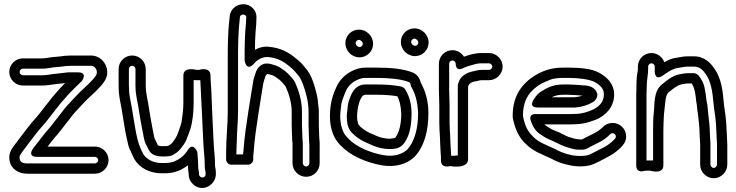

<svg xmlns="http://www.w3.org/2000/svg" viewBox="-20 -798 3582 934"><path d="M327 -478H423C446.4 -478 458.8 -448 446.3 -430C429.5 -404.8 397.7 -377.6 368.5 -349.9C345.2 -326.6 325.9 -304.7 306.6 -284C288.6 -264.4 276.2 -244.9 262.8 -229C248.7 -211.8 234.7 -192.2 223.2 -178.5C191.1 -143.4 168.3 -109.1 140.8 -76C140.8 -76 110.3 -35 160 -35H442C449.6 -35 458 -26.7 458 -19C458 -11.3 449.6 -3 442 -3H112C87.4 -3 78 -12.2 75.6 -25.5C73 -39.8 77.2 -42.9 88.4 -59.5L103.1 -79.1C120.4 -102.9 135.2 -120.9 154 -146C173.2 -171.6 195.3 -192.7 218.1 -223.1C231.9 -241.9 242.3 -253.6 258.1 -274.2C273.4 -295.8 291.7 -313.5 311 -336.7C328.9 -356.7 356.8 -382.5 377.7 -403.3C377.7 -403.3 409.6 -446 360 -446H311C309.9 -446 308.3 -445.9 307.5 -445.7C277.9 -441.5 241.7 -438.9 210.3 -433.7C200.3 -432.4 193.5 -432 186 -432H91C83.4 -432 75 -440.3 75 -448C75 -455.7 83.4 -464 91 -464H186C212.8 -464 229.8 -469.8 246.9 -471.1C260.6 -472.1 276.7 -473.1 290.1 -475.3C294.7 -476.1 299.4 -477 306 -477C313.2 -477 320.5 -478 327 -478ZM91 -382H186C196.2 -382 205.8 -382.7 217.7 -384.3C242.1 -388.3 269 -390.6 296.5 -393.9C289.4 -386.8 280.5 -377.6 273 -369.3C255 -347.4 237 -330.7 217.9 -303.8C204.7 -286.8 192.4 -272.7 177.9 -252.9C158.5 -227 136.2 -205.6 114 -176C96.1 -152.1 80.6 -133.3 62.9 -108.9L48 -89C38.8 -76.8 19.9 -52.5 26.4 -16.5C34.2 26.2 72.4 47 112 47H442C477.6 47 508 17.2 508 -19C508 -55.2 477.7 -85 442 -85H211.6C227.6 -105.8 242.6 -125.7 260.8 -145.5C275.6 -163 289 -182.1 301.2 -197C317.1 -215.7 329.4 -234.9 343.3 -250C363 -271.1 381.2 -291.8 403.4 -314.1C430 -339.3 465.5 -368.7 487.7 -401.9C524.7 -455.4 484 -528 423 -528H327C319.8 -528 312.5 -527.7 304.8 -527C298.7 -526.9 289.5 -526.3 281.3 -524.6C273.5 -523.3 256.5 -522 243.1 -520.9C218.2 -519 204.1 -514 186 -514H91C55.4 -514 25 -484.2 25 -448C25 -411.8 55.3 -382 91 -382Z M607 -462C607 -470.6 614.4 -478 623 -478C631.6 -478 639 -470.6 639 -462V-383C639 -330.6 651 -299.1 656.3 -257.4L663.8 -211.9C668 -187 676.3 -146.6 680.4 -124.5C684.7 -100.8 693.3 -91.2 698.1 -80C702.5 -70.1 710 -52.1 730.7 -43.8C740.9 -39.7 751.6 -37 767 -37H783C793.2 -37 810.5 -37.9 819.9 -43.6C830.8 -50.2 846.4 -58 859.2 -75.2C869.5 -88.5 880.3 -101.7 887.3 -120L897.3 -146C903.7 -162.7 908.2 -174.7 912.5 -196.1C918.5 -225.8 922 -261.4 922 -298V-408.2C927.3 -408.2 931.1 -408.2 937.7 -408C941.8 -408 947.6 -408.1 954.5 -408C959.8 -309.3 963.9 -208 969 -105.8C971.7 -51.1 976 -35.8 976 8C976 22.9 979.3 34.6 980 40.4V47C980 47.5 980 48.1 980 48.5C981.4 71.1 951.3 69.6 948 51.3V45C948 43.7 947.8 41.9 947.7 40.9L945.6 28.7C944.6 22.9 944 16 944 7C944 -11.5 941.9 -29.2 941 -44.8C940.9 -50.6 940.5 -54.1 939.7 -59.1C939.7 -59.1 919.4 -109.3 893.8 -68.3C877.6 -42.3 857.4 -26 828.9 -12.9C818.1 -8.4 799.3 -5 783 -5H766C723 -5 691.6 -25.3 677.6 -47.6C666.5 -68.4 656.5 -90.2 649.3 -119.1C634.2 -179.1 626.4 -255.6 612.5 -320.9C608.6 -342.2 607 -358.6 607 -383ZM894 5.9C894 5.9 894 6.1 894 7C894 22.3 895.9 34.5 898 47.1V53C898 71.4 908.2 88.6 921 99.8C968 141.1 1032.1 99.3 1030 46.3V39C1030 25.2 1026 14.7 1026 8C1026 -40.3 1021.5 -56.9 1019 -108.2C1014.8 -191.5 1011.2 -275 1008 -356C1006.9 -382.8 1004 -406.7 1004 -427V-430C1004 -476.2 947.2 -458 947.2 -458C943.3 -458 939.3 -458 938.3 -458C932.4 -458.1 872 -475.8 872 -430V-298C872 -265.8 867.9 -235.1 863.4 -205.4C860.6 -192 856.5 -183.7 850.3 -163L841.1 -139.1C833.9 -125.1 828.8 -117.7 819 -104.9C813.8 -97.7 810.2 -95.9 797.5 -88.4C793.7 -87.8 784.9 -87 783 -87H767C759.5 -87 762.2 -87.1 748 -90.8C747.8 -91.1 746 -95.4 743.9 -100C735.2 -120.4 732 -120.4 729.6 -133.5C725.2 -156.7 717 -196.8 713.2 -220.1L705.7 -264.6C699.8 -311 689 -340.2 689 -383V-462C689 -498.4 659.4 -528 623 -528C586.6 -528 557 -498.4 557 -462V-383C557 -355.9 559.1 -334.7 563.5 -311.1C576.9 -248.5 584.2 -173.4 600.5 -107.8C603.2 -92.8 607.7 -77.3 614.9 -64.3C619.4 -55.1 626.9 -35.9 634.4 -22.4C659.5 18.5 707.7 45 766 45H783C830.4 45 866.1 27.9 894 5.9Z M1131 -88C1131 -100.7 1132 -105.5 1132 -112C1132 -154.2 1138 -205.3 1138 -256V-551C1138 -583.2 1139.5 -615.1 1141 -644.8C1142.1 -669.3 1144 -677.6 1145.9 -700.9L1146.9 -713.2C1148.1 -733.7 1180.3 -730.3 1178.1 -711.5L1177.1 -699.1C1177 -698.4 1177 -697.5 1177 -697C1177 -678.9 1174.4 -669 1173 -643.3C1171.6 -613.6 1170 -584.9 1170 -552V-503C1170 -503 1177.6 -450.3 1212.7 -485.3C1216.2 -488.8 1220.2 -493.2 1223.2 -496.8C1241.4 -513.2 1264.2 -522.9 1285.9 -520.2L1301.4 -518.3C1341.3 -511.3 1368.5 -492.2 1397.1 -467.7C1408 -459 1418 -445.6 1428.6 -434.1C1446.7 -414.4 1460.8 -372.5 1470.8 -332.7C1476.5 -311.8 1481 -281.2 1481 -255V-186C1481 -170.8 1483 -140.4 1483 -129C1483 -109.8 1485 -98.6 1485 -90V-4C1485 4.6 1477.3 12 1469.5 12C1461.1 12 1453 3.8 1453 -4V-103C1453 -111.5 1451 -119 1451 -129C1451 -144.9 1449 -173.4 1449 -186V-253C1449 -308.6 1433.1 -357.4 1415.8 -396.2C1412.8 -403.1 1409 -408 1404.2 -414.1L1390 -430.2C1377.3 -445.5 1360 -457.9 1345.9 -466.8C1335.5 -474.2 1324 -479.2 1312.6 -481.9C1300 -486.6 1289.3 -489 1277 -489C1242.7 -489 1226.4 -455.4 1223.6 -443.6C1221.6 -434.7 1213.8 -419.2 1211.3 -399.7C1203.1 -354.5 1197.2 -307.3 1188.3 -257.1C1178.6 -194.1 1168.7 -129.1 1164.1 -62.9C1163.2 -56.9 1162.5 -51.1 1162.2 -47H1130V-60C1130 -67.6 1131 -77.6 1131 -88ZM1080 -60V-22C1080 -11.3 1089.9 3 1105 3H1187C1197.7 3 1212 -6.9 1212 -22V-41C1212 -43.1 1213.5 -51.9 1213.9 -58.3C1218.2 -122.4 1227.8 -184.9 1237.7 -248.9C1246.6 -299.8 1252.8 -348.7 1260.6 -391.5C1262.6 -402.6 1265.8 -408.5 1271.4 -428.4C1273.2 -431.1 1276.5 -435.3 1279.8 -438.3C1295.5 -435.4 1307.7 -432.7 1317.5 -425.7C1331.4 -415.7 1342.9 -408.7 1352 -397.8L1365.8 -382C1366.7 -380.8 1368.3 -378.6 1370.7 -374.7C1385.6 -340.7 1399 -298.4 1399 -253V-186C1399 -170.1 1401 -141.6 1401 -129C1401 -119.2 1401.6 -110.1 1403 -101V-4C1403 32.7 1433.8 62 1469.5 62C1505.8 62 1535 31.9 1535 -4V-88.9C1536.2 -103.7 1533 -120.5 1533 -129C1533 -143.7 1531 -174 1531 -186V-255C1531 -263.7 1530.3 -271.9 1528.8 -281.9C1527.1 -302.3 1524.9 -324.4 1519.2 -345.3C1509.3 -385.1 1495.6 -434.3 1466.1 -467.1C1456.9 -479 1444.1 -493.9 1428.9 -506.3C1399.3 -531.6 1362 -558.9 1308.6 -567.7L1292.9 -569.7C1266.1 -574.4 1240.4 -566.7 1220 -555.6C1220.1 -584.3 1221.6 -612.4 1223 -640.7C1224.1 -661.8 1226.9 -672.7 1227 -695.9C1229 -720.5 1227.4 -738.4 1212.2 -755.6C1185.7 -785.6 1142.9 -782.5 1118 -760.2C1106.4 -749.7 1098.1 -734 1097.1 -716.8L1096.1 -705.1C1094.4 -684.4 1092.2 -673.9 1091 -647.2C1089.5 -617.6 1088 -584.6 1088 -551V-256C1088 -190.8 1080 -126.5 1080 -60Z M1928.1 -377.9C1894.3 -384.4 1852.3 -387 1815 -387H1757C1701.5 -387 1684.8 -330.3 1677.3 -307.9C1671 -289.2 1671.4 -276.1 1669.3 -258.6C1667.6 -248.1 1667 -240.4 1667 -231C1667 -207.1 1669.4 -179.7 1686.7 -158.1C1711.2 -129.5 1743.2 -110.7 1777.9 -97.1C1805.6 -83.5 1837.8 -73 1877 -73C1893.4 -73 1918.9 -73.6 1937.7 -92.3C1972.4 -127.1 1982 -188.4 1982 -246C1982 -288.9 1972.4 -328.5 1952.8 -360.3C1947.8 -370.4 1939.2 -375.7 1928.1 -377.9ZM1757 -337H1815C1847.6 -337 1883.1 -334.9 1912.7 -329.8C1924.3 -309.3 1929.7 -283.7 1932 -245.3C1931.9 -193.9 1921.4 -150.7 1902.1 -127.5C1900.4 -126.5 1893.3 -124.6 1875.9 -123C1846.5 -123.4 1820.7 -131.6 1799.2 -142.4C1798.7 -142.6 1797.7 -143.1 1797 -143.3C1767.4 -154.7 1742.4 -170.2 1725.3 -189.9C1721.7 -194.8 1717 -211.9 1717 -231C1717 -270.7 1731 -337 1757 -337ZM1980.4 -376.3C2001.1 -341.3 2011.2 -302.7 2014 -247.4C2013.8 -168.4 1994.4 -106.9 1962 -71.3C1939.7 -49.4 1899 -34.6 1849.5 -42.6L1820.5 -48.4C1752.7 -65.5 1694.4 -95.6 1660.7 -139.4C1646 -157.8 1635 -193.3 1635 -232C1635 -249.2 1638.3 -270.1 1639.9 -288.3C1642.5 -307 1652.7 -330.9 1659.3 -347.9C1671.4 -378.9 1692.5 -399.1 1723.5 -411.9C1735.6 -416.8 1746.6 -419 1757 -419H1815C1872.5 -419 1929.8 -413.6 1967.2 -399.6C1980.1 -394.8 1974.5 -386.5 1980.4 -376.3ZM2026.2 -397.1C2022 -420.1 2006.8 -438.2 1984.8 -446.4C1936.9 -464.4 1875.3 -469 1815 -469H1757C1739.4 -469 1721.8 -465.2 1704.5 -458.1C1662.9 -441 1630.5 -411 1613 -366.8C1596.2 -330.6 1585 -287.5 1585 -232C1585 -185.3 1596.9 -139.1 1621.3 -108.6C1664.8 -52.1 1735.6 -18.1 1808.9 0.3C1809.2 0.3 1809.7 0.4 1810.1 0.5L1840.5 6.6C1905.6 17.4 1962.3 -1 1998 -36.7C2044.7 -87.2 2064 -162.4 2064 -248C2064 -306.8 2049.7 -355 2026.2 -397.1ZM1980 -594C1980 -602.6 1987.4 -610 1996 -610C2005.1 -610 2015 -600.3 2015 -591C2015 -582.4 2007.6 -575 1999 -575C1989.9 -575 1980 -584.7 1980 -594ZM1930 -594C1930 -556.6 1961.4 -525 1999 -525C2035.3 -525 2065 -554.6 2065 -591C2065 -628.4 2033.5 -660 1996 -660C1959.6 -660 1930 -630.4 1930 -594ZM1710 -588C1710 -596.6 1717.4 -604 1726 -604C1735.1 -604 1745 -594.3 1745 -585C1745 -576.4 1737.6 -569 1729 -569C1719.9 -569 1710 -578.7 1710 -588ZM1660 -588C1660 -550.6 1691.4 -519 1729 -519C1765.3 -519 1795 -548.6 1795 -585C1795 -622.4 1763.5 -654 1726 -654C1689.6 -654 1660 -624.4 1660 -588Z M2171 -107C2171 -116.2 2170.6 -126.1 2169.9 -135.6L2168 -169.4C2167.3 -181.5 2167 -192.6 2167 -202V-283C2167 -313.3 2165 -338.9 2165 -365V-488C2165 -496.6 2172.4 -504 2181 -504C2188.6 -504 2196.5 -496.9 2197 -487.5C2197 -487.5 2195.1 -447.6 2233.2 -466.6C2251 -475.6 2274 -481.2 2297.6 -487.6C2307.9 -489.4 2315 -490 2324 -490H2359C2366.6 -490 2375 -481.7 2375 -474C2375 -466.3 2366.6 -458 2359 -458H2324C2307 -458 2293.7 -454.2 2283.8 -451.5C2253.4 -446.5 2219.9 -429.8 2210 -394.9C2208.7 -390.4 2207 -385.3 2207 -381V-41.9C2194.6 -40.6 2181.3 -40.2 2174.9 -40C2174.2 -57.2 2171 -92.8 2171 -107ZM2125 -33.5V-18C2125 23.6 2170.5 10 2170.5 10C2170.5 10 2257 26.5 2257 -24V-376.7C2260.1 -388.2 2270.2 -399.1 2292.5 -402.3C2306.3 -404.2 2312.2 -408 2324 -408H2359C2394.6 -408 2425 -437.8 2425 -474C2425 -510.2 2394.7 -540 2359 -540H2324C2289.5 -540 2264.8 -531.7 2236.9 -522.2C2226.6 -538.9 2205.9 -554 2181 -554C2144.7 -554 2115 -524.4 2115 -488V-365C2115 -336.3 2117 -310.9 2117 -283V-202C2117 -191.4 2117.3 -179.8 2118 -166.6L2120.1 -132.4C2120.7 -123.2 2121 -115.1 2121 -107C2121 -92.3 2124 -57 2124 -49C2124 -43.6 2125 -41.7 2125 -33.5Z M2886 -337C2886 -341.9 2884 -347.5 2882 -350.6C2866.2 -383.9 2824.2 -382 2816.9 -382.8C2805.5 -384.3 2760.5 -387 2746 -387H2718C2670 -387 2639.1 -369.7 2612.8 -353.2C2599.6 -345 2589 -333.8 2579.3 -318.6C2579.3 -318.6 2545.4 -275 2596 -275L2777 -275C2777.8 -275 2778.9 -275.1 2779.5 -275.1C2813.1 -278.5 2839.8 -286.5 2864.9 -301.6C2871.6 -305.6 2886 -318.9 2886 -337ZM2813.9 -332.7C2804.1 -329.4 2792.6 -326.8 2775.7 -325L2664 -325C2678.4 -332 2694.1 -337 2718 -337H2746C2757.5 -337 2806.4 -334.1 2813.9 -332.7ZM2756 -243H2586C2586 -243 2550.2 -246.4 2562.3 -210.1C2570.4 -185.8 2585 -157.4 2611.9 -142.6C2626.8 -132.1 2642.4 -122.7 2661.2 -115.6C2675.4 -110.3 2705.4 -92.9 2728.1 -85.3C2734.3 -83.2 2740.1 -81.4 2745 -80L2761.9 -75C2771.9 -72.1 2780.7 -70 2796 -70H2815C2831.4 -70 2846.4 -81.7 2852.2 -84.6L2889.7 -103.4C2914.8 -114.7 2932.5 -129.1 2948.7 -145.3C2952.3 -148.9 2954.9 -150 2960 -150C2968.6 -150 2976 -142.6 2976 -134C2976 -128.8 2974 -125.3 2964.3 -115.7C2954.1 -105.4 2938.2 -93.1 2925.7 -85.8C2899.7 -71.6 2872.9 -58.4 2847.4 -45.7C2825.8 -36.8 2779.8 -37.7 2752.3 -45.2L2736.6 -49.1C2723.2 -53.2 2709.3 -58.3 2699.2 -63.4L2676.9 -74.5C2632.4 -95.3 2600.4 -106 2574.7 -131.7C2554.4 -151.9 2539.3 -172.8 2530.1 -207.8C2526.3 -220.4 2524.6 -229.6 2524 -235.9C2524.3 -318.9 2560.8 -359.5 2613.4 -391.3C2624.6 -397.3 2643.9 -404.3 2658.8 -411C2671.5 -415.9 2695.4 -419 2718 -419H2746C2795.5 -419 2843.4 -412.4 2869.8 -400.6C2902 -383.1 2923.3 -364.3 2916.4 -324.5C2909.8 -289.7 2880.5 -268.9 2844.1 -256.7L2826.8 -250.9C2812.3 -247 2797.1 -244 2782 -244C2773.3 -244 2764.7 -243 2756 -243ZM2960 -200C2942.5 -200 2925.7 -193.1 2913.3 -180.7C2899.3 -166.6 2885.4 -157.1 2867.8 -148.4L2829.8 -129.4C2820.2 -124.6 2816.1 -121.7 2811.4 -120H2797.2C2787.7 -120.9 2785.9 -121.5 2774.6 -123.4L2759 -128C2754.5 -129.3 2749.7 -130.8 2743.9 -132.7C2731.9 -136.7 2702.9 -154.7 2678.2 -162.6C2665.9 -167.3 2652 -175.5 2639.5 -184.3C2635.2 -187.4 2632.1 -188.3 2627.6 -193H2756C2786.4 -193 2818.3 -195.4 2841.9 -203.3L2859.3 -209.1C2906.6 -222.3 2954.6 -257.8 2965.6 -315.5C2978.1 -387.4 2929 -425.5 2892.9 -445C2855.9 -464.9 2798.7 -469 2746 -469H2718C2664.3 -469 2627 -455.7 2588.6 -434.7C2524.3 -396.2 2474 -337.4 2474 -235C2474 -221.7 2477.1 -210.7 2481.9 -194.2C2492.6 -154.4 2511.8 -121.6 2539.7 -95.9C2574.7 -61.4 2614.5 -48.4 2655.1 -29.5L2676.8 -18.6C2691.3 -11.4 2708.5 -4.6 2723.9 -0.7L2739.6 3.2C2775.6 12.8 2829.7 16.6 2868 -0.1C2895.8 -12.3 2922.7 -27.2 2950.3 -42.2C2968.7 -52.9 2985.8 -66.4 2999.7 -80.3C3009.3 -89.9 3026 -106.9 3026 -134C3026 -170.4 2996.4 -200 2960 -200Z M3125 -17.4V-334C3125 -348 3126 -362 3126 -376C3126 -411.6 3133 -431.9 3133 -463V-474C3133 -482.6 3140.4 -490 3149 -490C3157.6 -490 3165 -482.6 3165 -474V-451C3165 -451 3164.3 -402.5 3204.3 -430.5C3219.7 -441.3 3231.1 -449.5 3244.4 -456.3C3263.1 -464.1 3264.3 -465.9 3281 -468.2C3297.9 -470.1 3312.9 -474 3324 -474H3356C3383.6 -474 3399.6 -458.4 3415.3 -434C3438 -401.8 3446.2 -352.6 3451.1 -293.8C3453.8 -263.8 3458.9 -240.8 3461.1 -214.8L3463.1 -192.7C3463.7 -186 3464 -180.1 3464 -175C3464 -168.8 3465 -163 3465 -156C3465 -149.2 3466 -142.6 3466 -135C3466 -121 3468 -105.5 3468 -96V3C3468 10.6 3459.7 19 3452 19C3444.3 19 3436 10.6 3436 3V-96C3436 -110.2 3434 -125.9 3434 -135C3434 -141.2 3433.6 -148.4 3433 -153.5C3432.8 -182.6 3429.5 -206.7 3426.8 -230.8L3424.8 -248.8C3423.4 -261.9 3422.1 -288.5 3416.7 -309.5C3414.8 -328 3412.4 -347.2 3408.6 -364.3C3404.6 -393.3 3390.4 -416.2 3377.2 -432C3374.3 -435.5 3365.9 -439.7 3359.4 -442H3323C3317.9 -442 3313.2 -441.6 3307.7 -440.6L3285.3 -436.6C3246 -428.7 3219.9 -402.7 3200.7 -387.7C3157.3 -354 3165.6 -290 3160.2 -247.1C3157.3 -224 3157 -189.5 3157 -163V-17.4C3146.7 -17.7 3134.4 -17.7 3125 -17.4ZM3384 -135C3384 -120.9 3386 -105.3 3386 -96V3C3386 38.6 3415.8 69 3452 69C3488.2 69 3518 38.7 3518 3V-96C3518 -110.4 3516 -126 3516 -135C3516 -142.9 3515.8 -148.2 3515 -157.2C3514.9 -164 3514.8 -168.5 3514 -176.4C3513.9 -182.2 3513.6 -189.9 3512.9 -197.3L3510.9 -219.2C3508.4 -248.8 3503.2 -272.5 3500.9 -298.2C3496 -357.1 3489 -415.7 3456.7 -462C3439.2 -489.1 3408.2 -524 3356 -524H3324C3303.5 -524 3287.3 -519.2 3275 -517.8C3245.3 -513.9 3230.8 -506.2 3211.5 -495.3C3203.1 -519.6 3178.8 -540 3149 -540C3112.6 -540 3083 -510.4 3083 -474V-463C3083 -458.7 3082.7 -455.8 3082.5 -454.9C3077.7 -431.1 3076.1 -410.7 3076 -376.6C3075.4 -363.6 3075 -348 3075 -334V6C3075 48.4 3115.8 32.8 3115.8 32.8C3122.9 32.8 3129.5 32.6 3141 32C3142.8 32.1 3207 53 3207 6V-163C3207 -186.9 3208.5 -219.3 3209.9 -241.7C3216.6 -296.3 3215.9 -334.1 3231.9 -348.7C3253.4 -365.5 3274.3 -383.4 3294.7 -387.4L3316.3 -391.4C3318.8 -391.8 3321.4 -392 3323 -392H3344.8C3360.4 -369.3 3363.7 -336.6 3367.1 -302.5C3367.2 -301.4 3367.6 -299.5 3368 -298.1C3371.1 -287.2 3370.6 -265.4 3375.3 -241.9L3377.2 -225.2C3379.9 -200.5 3383 -176 3383 -152C3383 -146.4 3384 -141.4 3384 -135Z"/></svg>

Font: HoneyBee
Style: Str
Weight: 700
Foundry: Cannot Into Space Fonts
Version: Version 0.89